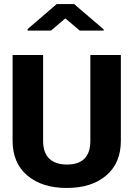

<svg xmlns="http://www.w3.org/2000/svg" viewBox="-20 -907 638 937"><path d="M420.9 -638.7H569.8V-219.7Q569.8 -111.3 498.3 -50.5Q426.8 10.3 305.9 10.3Q185.1 10.3 113.3 -50.5Q41.5 -111.3 41.5 -219.7V-638.7H190.4V-219.7Q190.4 -161.6 220.5 -132.8Q250.5 -104 306.6 -104Q420.9 -104 420.9 -219.7ZM485.8 -757.8H369.1L298.8 -817.4L229 -757.8H114.7V-765.1L256.8 -887.2H341.8L485.8 -763.7Z"/></svg>

Font: Yantramanav Black
Style: Regular
Weight: 900
Version: Version 1.001;PS 1.0;hotconv 1.0.72;makeotf.lib2.5.5900; ttf